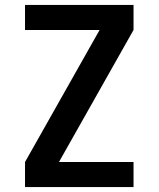

<svg xmlns="http://www.w3.org/2000/svg" viewBox="-20 -755 640 775"><path d="M81 0V-101L382 -634H81V-735H519V-634L218 -101H519V0Z"/></svg>

Font: R Plex Mono
Style: Bold
Weight: 700
Monospace: yes
Designer: Belleve Invis
Foundry: Belleve Invis
Version: Version 31.8.0